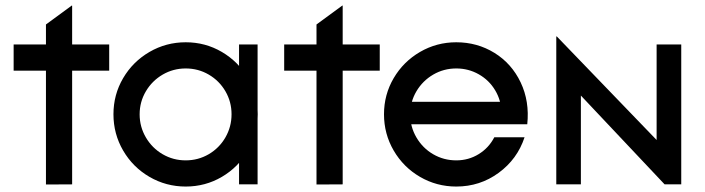

<svg xmlns="http://www.w3.org/2000/svg" viewBox="-20 -676 2585 704"><path d="M148.5 -417H30V-513H148.5V-586.3L243.5 -655.9L244.5 -654.9V-513H380.4V-417H244.5V0L148.5 0.5Z M396 -257Q396 -329 431.5 -389.5Q467 -450 528 -485.5Q589 -521 661 -521Q733 -521 793.5 -485.5Q854 -450 889.5 -389.5Q925 -329 925 -257Q925 -185 889.5 -124Q854 -63 793.5 -27.5Q733 8 661 8Q589 8 528 -27.5Q467 -63 431.5 -124Q396 -185 396 -257ZM829 -257Q829 -302.8 806.5 -341.4Q784 -380 745.4 -402.5Q706.8 -425 661 -425Q615.2 -425 576.5 -402.5Q537.8 -379.9 514.9 -341.3Q492 -302.6 492 -256.8Q492 -211.1 514.9 -172Q537.8 -133 576.4 -110.5Q615.1 -88 660.8 -88Q706.6 -88 745.3 -110.5Q783.9 -133.1 806.5 -172.1Q829 -211.2 829 -257ZM856.5 -513H924.5V0H856.5Z M1140.5 -417H1022V-513H1140.5V-586.3L1235.5 -655.9L1236.5 -654.9V-513H1372.4V-417H1236.5V0L1140.5 0.5Z M1388 -257Q1388 -329 1423.5 -389.5Q1459 -450 1520 -485.5Q1581 -521 1653 -521Q1729.9 -521 1793 -482.1Q1856.1 -443.1 1889.1 -373.8Q1922.1 -304.4 1913.3 -220.3H1435.5V-302.8H1851L1818.6 -263.8Q1817.9 -307.7 1795.6 -344.9Q1773.4 -382.1 1735.6 -403.5Q1697.8 -425 1653 -425Q1607.2 -425 1568.5 -402.5Q1529.8 -379.9 1506.9 -341.3Q1484 -302.6 1484 -256.8Q1484 -211.1 1506.9 -172Q1529.7 -133 1568.3 -110.5Q1606.9 -88 1653 -88Q1698.1 -88 1735.1 -110.8Q1772.1 -133.5 1792.5 -172.7H1903.4Q1876.9 -92.3 1808.3 -42.2Q1739.7 8 1653 8Q1581 8 1520 -27.5Q1459 -63 1423.5 -124Q1388 -185 1388 -257Z M2019.7 -542.3H2021.7L2387.6 -162.7V-513H2477.9V0H2416.9L2109.9 -325.6V0H2019.7Z"/></svg>

Font: Lineal Thin
Style: Regular
Weight: 200
Designer: Created by Frank Adebiaye with contributions from Anton Moglia & Ariel Martín Pérez
Created by Frank ADEBIAYE with FontF
Foundry: Velvetyne Type Foundry
Version: Version 2.000;Glyphs 3.2 (3227)